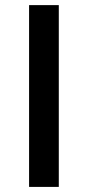

<svg xmlns="http://www.w3.org/2000/svg" viewBox="-20 -734 345 754"><path d="M94.2 0V-713.9H210.9V0Z"/></svg>

Font: CAA NEO Sans SemiBold
Style: Regular
Weight: 600
Version: Version 1.10